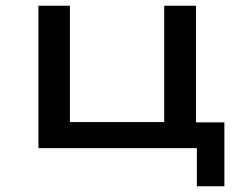

<svg xmlns="http://www.w3.org/2000/svg" viewBox="-20 -517 851 670"><path d="M667 133V0H114V-497H224V-91H553V-497H664V-90H763V133Z"/></svg>

Font: Nunito Sans 7pt Expanded Medium
Style: Regular
Weight: 500
Width: 7
Designer: Vernon Adams
Foundry: Vernon Adams
Version: Version 3.101;gftools[0.9.27]